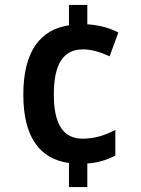

<svg xmlns="http://www.w3.org/2000/svg" viewBox="-20 -744 569 774"><path d="M332 -646V-724H258V-642C143 -625 74 -538 74 -362C74 -192 140 -103 258 -87V10H332V-85C375 -88 411 -99 445 -117V-220C403 -199 363 -185 313 -185C237 -185 197 -240 197 -363C197 -486 235 -545 315 -545C348 -545 385 -534 422 -517L457 -613C425 -630 382 -643 332 -646Z"/></svg>

Font: Noto Sans Thai SemCond SemBd
Style: Regular
Weight: 600
Width: 4
Designer: Monotype Design Team
Foundry: Monotype Imaging Inc.
Version: Version 2.002